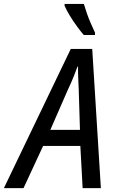

<svg xmlns="http://www.w3.org/2000/svg" viewBox="-81 -967 597 987"><path d="M-61 0 282.7 -715.3H393.1L437.5 0H343.8L332 -216.8H140.6L40 0ZM177.7 -299.3H330.1L323.7 -507.8Q322.3 -537.1 321 -567.9Q319.8 -598.6 320.3 -624.5H317.4Q308.1 -598.6 296.1 -569.3Q284.2 -540 269 -508.3ZM349.6 -787.1Q333.5 -805.7 313.7 -832.8Q293.9 -859.9 276.9 -888.2Q259.8 -916.5 251 -937.5V-946.8H350.1Q356.9 -923.3 365.7 -898.2Q374.5 -873 385.3 -848.1Q396 -823.2 407.7 -798.3L407.2 -787.1Z"/></svg>

Font: Open Sans SemiCondensed Medium
Style: Italic
Weight: 500
Width: 4
Italic angle: -12°
Designer: Monotype Design Team
Foundry: Monotype Imaging Inc.
Version: Version 3.000